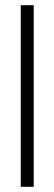

<svg xmlns="http://www.w3.org/2000/svg" viewBox="-20 -720 210 740"><path d="M60 0H110V-700H60Z"/></svg>

Font: Ribes
Style: Bold
Weight: 900
Designer: Luigi Gorlero
Foundry: Collletttivo
Version: Version 2.100;Glyphs 3.1.2 (3151)